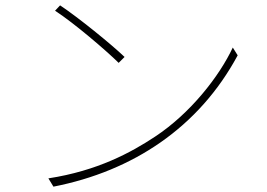

<svg xmlns="http://www.w3.org/2000/svg" viewBox="-20 -694 996 715"><path d="M203.8 -674 185 -654.1C257.1 -607.2 375 -506 421.9 -459.9L443.9 -481.9C393.8 -529.8 271.7 -628.9 203.8 -674ZM160.2 -29.8 179 1.1C475.1 -56.8 720.9 -219.8 865.1 -487.9L846.9 -517C796.9 -410.2 689.3 -272 557.2 -185C468 -126.1 343 -57.9 160.2 -29.8Z"/></svg>

Font: Karasuma Gothic
Style: Thin
Weight: 200
Designer: Rasmus Andersson / Ryoko Ishizuka
Foundry: rsms
Version: Version 1.00